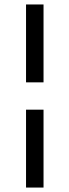

<svg xmlns="http://www.w3.org/2000/svg" viewBox="-20 -780 314 868"><path d="M176.8 -759.8V-407.7H97.7V-759.8ZM176.8 -284.2V67.9H97.7V-284.2Z"/></svg>

Font: Wand UI Pro
Style: Regular
Weight: 400
Designer: Andreas Faust
Version: Version 1.003;FEAKit 1.0